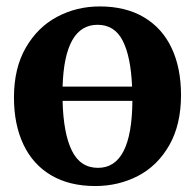

<svg xmlns="http://www.w3.org/2000/svg" viewBox="-20 -582 622 612"><path d="M557 -279Q557 -184.5 519.5 -119Q482 -53.5 419.8 -21.2Q357.5 11 283.5 11Q201.5 11 143.2 -23.2Q85 -57.5 54.8 -121.2Q24.5 -185 24.5 -271.5Q24.5 -364.5 62.2 -430Q100 -495.5 162.2 -528.5Q224.5 -561.5 298 -561.5Q380.5 -561.5 438.8 -527Q497 -492.5 527 -429Q557 -365.5 557 -279ZM179.5 -306H401Q397 -402 371 -452.5Q345 -503 291 -503Q185.5 -503 179.5 -306ZM402 -260.5H179.5Q182 -157 209 -102Q236 -47 292.5 -47Q400.5 -47 402 -260.5Z"/></svg>

Font: Merriweather Text
Style: Bold
Weight: 700
Designer: Eben Sorkin
Foundry: Eben Sorkin
Version: Version 2.100